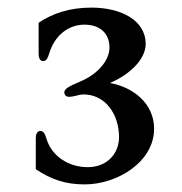

<svg xmlns="http://www.w3.org/2000/svg" viewBox="-20 -782 475 500"><path d="M73.2 -341.3C113.3 -314.5 150.4 -301.8 200.7 -301.8C284.7 -301.8 381.3 -359.9 381.3 -446.8C381.3 -512.7 326.7 -555.2 266.1 -565.9C316.9 -586.9 359.4 -627.4 359.4 -667.5C359.4 -728.5 296.4 -762.2 217.8 -762.2C161.6 -762.2 116.7 -747.1 80.6 -722.7V-642.6C80.6 -627.4 86.4 -623 92.8 -623C99.6 -623 104.5 -629.4 108.4 -643.6C122.1 -689 157.7 -717.8 199.7 -717.8C240.2 -717.8 265.1 -695.3 265.1 -658.2C265.1 -624.5 234.4 -588.4 188 -569.3C156.2 -556.2 147.5 -549.3 147.5 -541.5C147.5 -534.7 151.9 -529.8 160.6 -529.8C165 -529.8 172.4 -531.2 177.7 -532.7C185.1 -534.7 191.9 -536.1 197.3 -536.1C254.4 -536.1 290 -484.4 290 -424.8C290 -384.3 261.2 -346.7 208 -346.7C159.2 -346.7 114.7 -375 101.1 -420.4C97.2 -434.6 92.3 -440.9 85.4 -440.9C79.1 -440.9 73.2 -436.5 73.2 -421.4Z"/></svg>

Font: Stoke
Style: Light
Weight: 300
Designer: Nicole Fally
Foundry: Nicole Fally
Version: Version 1.001